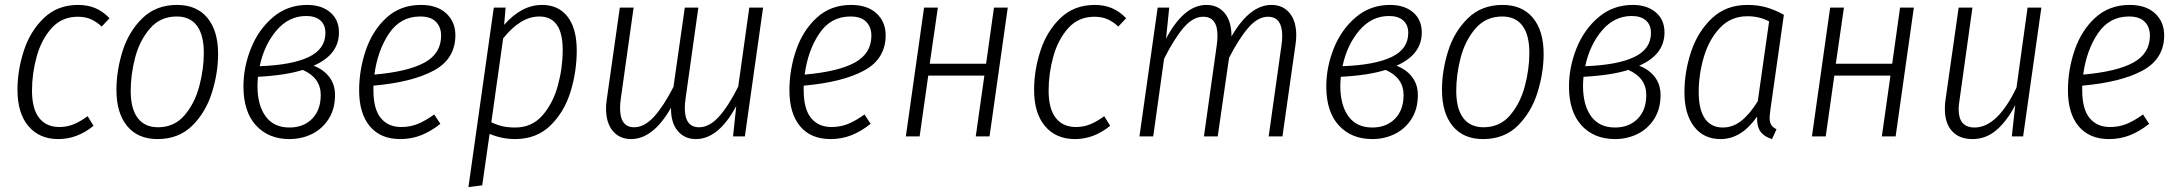

<svg xmlns="http://www.w3.org/2000/svg" viewBox="-20 -554 8837 780"><path d="M425 -480 393 -446Q372 -466 349 -476Q326 -486 296 -486Q231 -486 189.5 -439.5Q148 -393 129 -324Q110 -255 110 -186Q110 -112 139 -75Q168 -38 221 -38Q252 -38 279 -49Q306 -60 336 -82L360 -43Q294 11 217 11Q140 11 95.5 -41.5Q51 -94 51 -189Q51 -269 77 -348.5Q103 -428 158.5 -481Q214 -534 297 -534Q336 -534 367 -521Q398 -508 425 -480Z M453 -189Q453 -267 478 -346.5Q503 -426 558.5 -480Q614 -534 699 -534Q779 -534 822.5 -481.5Q866 -429 866 -335Q866 -258 841 -178Q816 -98 761 -43.5Q706 11 620 11Q540 11 496.5 -42Q453 -95 453 -189ZM808 -339Q808 -412 780 -449.5Q752 -487 698 -487Q631 -487 589 -438Q547 -389 529 -320Q511 -251 511 -185Q511 -112 539.5 -74.5Q568 -37 622 -37Q688 -37 729.5 -85.5Q771 -134 789.5 -203.5Q808 -273 808 -339Z M1357 -422Q1357 -332 1254 -287Q1294 -272 1317.5 -241.5Q1341 -211 1341 -168Q1341 -111 1315 -70.5Q1289 -30 1247 -9.5Q1205 11 1156 11Q1071 11 1020 -44.5Q969 -100 969 -203Q969 -281 999.5 -357.5Q1030 -434 1089 -484Q1148 -534 1228 -534Q1286 -534 1321.5 -504Q1357 -474 1357 -422ZM1035 -285Q1167 -290 1234.5 -322.5Q1302 -355 1302 -420Q1302 -453 1281.5 -471Q1261 -489 1224 -489Q1153 -489 1103 -430Q1053 -371 1035 -285ZM1028 -242Q1026 -220 1026 -205Q1026 -127 1059 -81.5Q1092 -36 1156 -36Q1213 -36 1248 -71.5Q1283 -107 1283 -168Q1283 -238 1210 -270Q1141 -248 1028 -242Z M1497 -206V-188Q1497 -111 1527 -74.5Q1557 -38 1610 -38Q1646 -38 1677 -50.5Q1708 -63 1744 -89L1769 -51Q1730 -20 1690.5 -4.5Q1651 11 1606 11Q1526 11 1482.5 -41Q1439 -93 1439 -187Q1439 -271 1466.5 -351Q1494 -431 1550.5 -482.5Q1607 -534 1690 -534Q1756 -534 1793 -499.5Q1830 -465 1830 -411Q1830 -315 1742.5 -267.5Q1655 -220 1497 -206ZM1501 -251Q1638 -263 1705 -300Q1772 -337 1772 -409Q1772 -444 1751 -465.5Q1730 -487 1687 -487Q1607 -487 1560.5 -418Q1514 -349 1501 -251Z M1986 -523H2034L2028 -453Q2099 -534 2182 -534Q2249 -534 2286 -486Q2323 -438 2323 -349Q2323 -264 2298 -182Q2273 -100 2216.5 -44.5Q2160 11 2072 11Q2020 11 1969 -10L1939 199L1883 206ZM2266 -351Q2266 -487 2171 -487Q2095 -487 2024 -398L1976 -57Q2000 -46 2022 -41Q2044 -36 2073 -36Q2141 -36 2184 -85.5Q2227 -135 2246.5 -207Q2266 -279 2266 -351Z M3080 -523 3006 0H2958L2971 -123Q2899 11 2807 11Q2761 11 2733 -22.5Q2705 -56 2706 -116Q2633 11 2544 11Q2497 11 2469.5 -22Q2442 -55 2442 -113Q2442 -131 2445 -150L2498 -523H2554L2502 -153Q2499 -132 2499 -115Q2499 -37 2556 -37Q2598 -37 2637 -80Q2676 -123 2716 -201L2762 -523H2817L2765 -153Q2762 -132 2762 -115Q2762 -37 2820 -37Q2862 -37 2901 -80.5Q2940 -124 2979 -202L3024 -523Z M3245 -206V-188Q3245 -111 3275 -74.5Q3305 -38 3358 -38Q3394 -38 3425 -50.5Q3456 -63 3492 -89L3517 -51Q3478 -20 3438.5 -4.5Q3399 11 3354 11Q3274 11 3230.5 -41Q3187 -93 3187 -187Q3187 -271 3214.5 -351Q3242 -431 3298.5 -482.5Q3355 -534 3438 -534Q3504 -534 3541 -499.5Q3578 -465 3578 -411Q3578 -315 3490.5 -267.5Q3403 -220 3245 -206ZM3249 -251Q3386 -263 3453 -300Q3520 -337 3520 -409Q3520 -444 3499 -465.5Q3478 -487 3435 -487Q3355 -487 3308.5 -418Q3262 -349 3249 -251Z M3944 0 3979 -247H3751L3716 0H3660L3734 -523H3790L3757 -295H3986L4018 -523H4074L4000 0Z M4555 -480 4523 -446Q4502 -466 4479 -476Q4456 -486 4426 -486Q4361 -486 4319.5 -439.5Q4278 -393 4259 -324Q4240 -255 4240 -186Q4240 -112 4269 -75Q4298 -38 4351 -38Q4382 -38 4409 -49Q4436 -60 4466 -82L4490 -43Q4424 11 4347 11Q4270 11 4225.5 -41.5Q4181 -94 4181 -189Q4181 -269 4207 -348.5Q4233 -428 4288.5 -481Q4344 -534 4427 -534Q4466 -534 4497 -521Q4528 -508 4555 -480Z M5246 -411Q5246 -393 5243 -373L5190 0H5134L5186 -370Q5189 -391 5189 -408Q5189 -486 5131 -486Q5090 -486 5051.5 -441.5Q5013 -397 4973 -319L4927 0H4871L4923 -370Q4926 -391 4926 -409Q4926 -486 4868 -486Q4826 -486 4787.5 -440.5Q4749 -395 4709 -315L4665 0H4609L4683 -523H4730L4717 -397Q4790 -534 4881 -534Q4928 -534 4955.5 -500.5Q4983 -467 4983 -406Q5057 -534 5145 -534Q5192 -534 5219 -501Q5246 -468 5246 -411Z M5756 -422Q5756 -332 5653 -287Q5693 -272 5716.5 -241.5Q5740 -211 5740 -168Q5740 -111 5714 -70.5Q5688 -30 5646 -9.5Q5604 11 5555 11Q5470 11 5419 -44.5Q5368 -100 5368 -203Q5368 -281 5398.5 -357.5Q5429 -434 5488 -484Q5547 -534 5627 -534Q5685 -534 5720.5 -504Q5756 -474 5756 -422ZM5434 -285Q5566 -290 5633.5 -322.5Q5701 -355 5701 -420Q5701 -453 5680.5 -471Q5660 -489 5623 -489Q5552 -489 5502 -430Q5452 -371 5434 -285ZM5427 -242Q5425 -220 5425 -205Q5425 -127 5458 -81.5Q5491 -36 5555 -36Q5612 -36 5647 -71.5Q5682 -107 5682 -168Q5682 -238 5609 -270Q5540 -248 5427 -242Z M5838 -189Q5838 -267 5863 -346.5Q5888 -426 5943.5 -480Q5999 -534 6084 -534Q6164 -534 6207.5 -481.5Q6251 -429 6251 -335Q6251 -258 6226 -178Q6201 -98 6146 -43.5Q6091 11 6005 11Q5925 11 5881.5 -42Q5838 -95 5838 -189ZM6193 -339Q6193 -412 6165 -449.5Q6137 -487 6083 -487Q6016 -487 5974 -438Q5932 -389 5914 -320Q5896 -251 5896 -185Q5896 -112 5924.5 -74.5Q5953 -37 6007 -37Q6073 -37 6114.5 -85.5Q6156 -134 6174.5 -203.5Q6193 -273 6193 -339Z M6742 -422Q6742 -332 6639 -287Q6679 -272 6702.5 -241.5Q6726 -211 6726 -168Q6726 -111 6700 -70.5Q6674 -30 6632 -9.5Q6590 11 6541 11Q6456 11 6405 -44.5Q6354 -100 6354 -203Q6354 -281 6384.5 -357.5Q6415 -434 6474 -484Q6533 -534 6613 -534Q6671 -534 6706.5 -504Q6742 -474 6742 -422ZM6420 -285Q6552 -290 6619.5 -322.5Q6687 -355 6687 -420Q6687 -453 6666.5 -471Q6646 -489 6609 -489Q6538 -489 6488 -430Q6438 -371 6420 -285ZM6413 -242Q6411 -220 6411 -205Q6411 -127 6444 -81.5Q6477 -36 6541 -36Q6598 -36 6633 -71.5Q6668 -107 6668 -168Q6668 -238 6595 -270Q6526 -248 6413 -242Z M7227 -494 7173 -114Q7169 -84 7169 -76Q7169 -58 7175.5 -47Q7182 -36 7197 -29L7179 11Q7148 2 7132.5 -18.5Q7117 -39 7118 -80Q7054 11 6970 11Q6901 11 6862 -40Q6823 -91 6823 -179Q6823 -262 6850 -343.5Q6877 -425 6934.5 -479.5Q6992 -534 7079 -534Q7121 -534 7156 -524Q7191 -514 7227 -494ZM6881 -180Q6881 -109 6906 -72.5Q6931 -36 6979 -36Q7020 -36 7054.5 -63.5Q7089 -91 7121 -143L7167 -467Q7128 -488 7079 -488Q7012 -488 6967.5 -441Q6923 -394 6902 -323Q6881 -252 6881 -180Z M7625 0 7660 -247H7432L7397 0H7341L7415 -523H7471L7438 -295H7667L7699 -523H7755L7681 0Z M7881 -111Q7881 -133 7883 -144L7937 -523H7993L7940 -143Q7937 -125 7937 -110Q7937 -36 8002 -36Q8094 -36 8172 -198L8217 -523H8273L8199 0H8153L8167 -127Q8133 -62 8090.5 -25.5Q8048 11 7993 11Q7940 11 7910.5 -21Q7881 -53 7881 -111Z M8439 -206V-188Q8439 -111 8469 -74.5Q8499 -38 8552 -38Q8588 -38 8619 -50.5Q8650 -63 8686 -89L8711 -51Q8672 -20 8632.5 -4.5Q8593 11 8548 11Q8468 11 8424.5 -41Q8381 -93 8381 -187Q8381 -271 8408.5 -351Q8436 -431 8492.5 -482.5Q8549 -534 8632 -534Q8698 -534 8735 -499.5Q8772 -465 8772 -411Q8772 -315 8684.5 -267.5Q8597 -220 8439 -206ZM8443 -251Q8580 -263 8647 -300Q8714 -337 8714 -409Q8714 -444 8693 -465.5Q8672 -487 8629 -487Q8549 -487 8502.5 -418Q8456 -349 8443 -251Z"/></svg>

Font: Fira Sans Condensed Light
Style: Italic
Weight: 300
Width: 3
Italic angle: -8°
Designer: Carrois Corporate & Edenspiekermann AG
Foundry: Carrois Corporate GbR & Edenspiekermann AG
Version: Version 4.203